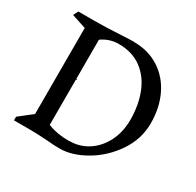

<svg xmlns="http://www.w3.org/2000/svg" viewBox="-170 -990 1223 1195"><g transform="rotate(30 441.5 -392.5)"><path d="M810 -409Q810 -295 744.5 -198.5Q679 -102 582 -45.5Q485 11 397 11Q350 11 303 6Q225 1 183 1H63V-25L157 -99V-717L54 -751L71 -786H182Q276 -786 368 -792Q436 -796 468 -796V-795Q569 -795 647 -745.5Q725 -696 767.5 -608Q810 -520 810 -409ZM689 -363Q689 -466 656.5 -551Q624 -636 557 -686.5Q490 -737 391 -737Q325 -737 270 -698V-86Q335 -59 425 -59L426 -60Q500 -60 560 -99.5Q620 -139 654.5 -208Q689 -277 689 -363ZM248 -411ZM276 -411H220V-415.4H276Z"/></g></svg>

Font: Inknut Antiqua Light
Style: Regular
Weight: 300
Designer: Claus Eggers Sørensen
Foundry: Claus Eggers Sørensen
Version: Version 1.003; ttfautohint (v1.8.2) -l 8 -r 50 -G 200 -x 14 